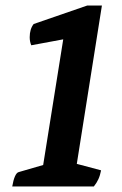

<svg xmlns="http://www.w3.org/2000/svg" viewBox="-20 -675 440 695"><path d="M24.3 0Q28.2 -23 34.1 -36.5Q40 -50 47.5 -52L154 -82.9L131.8 -49.7L217.6 -587.2L228.8 -536.3L93.2 -511.1Q87.5 -524.2 87.5 -540.1Q87.5 -569.8 101.9 -588.1L295.8 -655H348.9L253.6 -54.1L236.6 -87.5L345.9 -58.4Q342.3 -39.7 336.1 -26.3Q330 -12.9 319.7 0Z"/></svg>

Font: Petrona
Style: Italic
Weight: 400
Italic angle: -9°
Designer: Ringo R. Seeber
Foundry: Ringo R. Seeber
Version: Version 2.001; ttfautohint (v1.8.3)